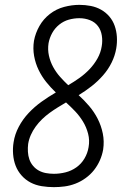

<svg xmlns="http://www.w3.org/2000/svg" viewBox="-20 -763 540 791"><path d="M202 8Q177 8 152 4Q127 0 106 -11Q85 -22 69 -40Q53 -58 44.5 -80Q36 -102 34 -127.5Q32 -153 36 -177Q41 -210 57.5 -241Q74 -272 98 -297.5Q122 -323 150.5 -343.5Q179 -364 210 -382Q189 -402 170.5 -425Q152 -448 139 -475Q126 -502 120.5 -532.5Q115 -563 120 -595Q126 -627 142.5 -656Q159 -685 185.5 -705.5Q212 -726 244 -734.5Q276 -743 307 -743Q331 -743 354 -738.5Q377 -734 396.5 -723Q416 -712 430.5 -695Q445 -678 452.5 -656.5Q460 -635 461.5 -611.5Q463 -588 459 -564Q454 -534 440 -505.5Q426 -477 404.5 -452.5Q383 -428 357.5 -408Q332 -388 304 -371Q327 -350 347.5 -326Q368 -302 382.5 -273.5Q397 -245 403.5 -213Q410 -181 405 -147Q401 -124 391.5 -102.5Q382 -81 367.5 -62.5Q353 -44 333 -29.5Q313 -15 291 -6.5Q269 2 246.5 5Q224 8 202 8ZM261 -412Q285 -426 307.5 -442Q330 -458 349 -478Q368 -498 381.5 -522Q395 -546 399 -572Q403 -594 399.5 -616.5Q396 -639 383.5 -655.5Q371 -672 350.5 -680Q330 -688 307 -688Q285 -688 263.5 -682Q242 -676 224 -661.5Q206 -647 195 -627Q184 -607 180 -585Q176 -559 181.5 -534Q187 -509 199 -487Q211 -465 227.5 -446.5Q244 -428 261 -412ZM202 -47Q226 -47 250 -53Q274 -59 294.5 -73.5Q315 -88 328 -110Q341 -132 345 -157Q350 -185 343 -212Q336 -239 322 -262Q308 -285 290 -304Q272 -323 252 -341Q235 -331 218 -320.5Q201 -310 184.5 -298Q168 -286 153.5 -272Q139 -258 127 -241.5Q115 -225 107 -207Q99 -189 96 -170Q94 -154 95 -137.5Q96 -121 101 -106.5Q106 -92 116 -80Q126 -68 139.5 -60.5Q153 -53 169 -50Q185 -47 202 -47Z"/></svg>

Font: Iosevka Curly Slab LtObl
Style: Regular
Weight: 300
Italic angle: -9°
Monospace: yes
Designer: Belleve Invis
Foundry: Belleve Invis
Version: Version 11.0.0; ttfautohint (v1.8.3)